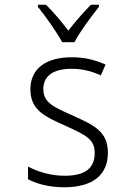

<svg xmlns="http://www.w3.org/2000/svg" viewBox="-20 -785 570 815"><path d="M244 -606H296C319 -650 367 -715 400 -756V-765H366C331 -729 301 -695 270 -655C241 -693 206 -735 175 -765H141V-756C174 -715 220 -650 244 -606ZM252 10C376 10 438 -44 438 -137C438 -229 375 -255 290 -294C207 -331 164 -349 164 -407C164 -464 208 -493 284 -493C326 -493 367 -484 408 -465L428 -511C383 -531 338 -542 285 -542C173 -542 109 -492 109 -406C109 -317 171 -290 256 -252C343 -212 382 -195 382 -136C382 -76 348 -39 255 -39C195 -39 143 -55 99 -78V-24C135 -5 189 10 252 10Z"/></svg>

Font: Noto Sans Mono Condensed Light
Style: Regular
Weight: 300
Width: 3
Designer: Monotype Design Team
Foundry: Monotype Imaging Inc.
Version: Version 2.014